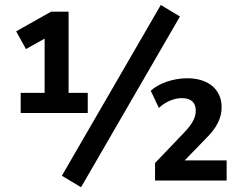

<svg xmlns="http://www.w3.org/2000/svg" viewBox="-20 -739 980 786"><path d="M64.7 -276.5H339.2V-358.8H260.8V-691.2H189.2L46.1 -610.8L86.3 -538.2L203.9 -603.9H162.7V-358.8H64.7ZM311.8 27.5 716.7 -671.6 638.2 -718.6 233.3 -19.6ZM614.7 0H907.8V-82.4H727.5V-73.5L822.5 -171.6C868.6 -216.7 887.3 -256.9 887.3 -300C887.3 -372.5 833.3 -418.6 747.1 -418.6C690.2 -418.6 631.4 -399 597.1 -367.6L630.4 -297.1C656.9 -322.5 693.1 -337.3 724.5 -337.3C762.7 -337.3 781.4 -318.6 781.4 -286.3C781.4 -258.8 768.6 -233.3 736.3 -199L614.7 -71.6Z"/></svg>

Font: LL Pando Sans
Style: Bold
Weight: 700
Designer: Joshua Smith
Foundry: Joshua Smith
Version: Version 1.000;Glyphs 3.2.1 (3258)